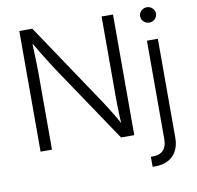

<svg xmlns="http://www.w3.org/2000/svg" viewBox="-97 -836 1168 1140"><g transform="rotate(-10 486.5 -265.5)"><path d="M91.8 0V-727.5H170.4L502.4 -231.9Q516.1 -211.9 533 -185.1Q549.8 -158.2 568.4 -127Q586.9 -95.7 604.5 -62L594.2 -59.6Q591.8 -93.8 590.3 -127.2Q588.9 -160.6 588.4 -190.4Q587.9 -220.2 587.9 -242.7V-727.5H656.7V0H577.1L267.1 -460.9Q250 -486.8 231.9 -515.4Q213.9 -543.9 192.1 -580.1Q170.4 -616.2 141.6 -664.1L154.8 -667.5Q156.2 -622.6 157.5 -583.5Q158.7 -544.4 159.7 -513.7Q160.6 -482.9 160.6 -461.4V0ZM828.1 -539.1H894V57.1Q894 102.5 876.7 135.5Q859.4 168.5 826.9 186.3Q794.4 204.1 749 204.1H731.4V143.6H747.1Q785.2 143.6 806.6 120.8Q828.1 98.1 828.1 55.7ZM861.3 -642.6Q841.8 -642.6 827.6 -656.2Q813.5 -669.9 813.5 -689Q813.5 -708 827.6 -721.4Q841.8 -734.9 861.3 -734.9Q880.9 -734.9 895 -721.4Q909.2 -708 909.2 -689Q909.2 -669.9 895 -656.2Q880.9 -642.6 861.3 -642.6Z"/></g></svg>

Font: Inter 18pt Light
Style: Regular
Weight: 300
Designer: Rasmus Andersson
Foundry: rsms
Version: Version 4.001;git-66647c0bb